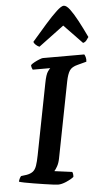

<svg xmlns="http://www.w3.org/2000/svg" viewBox="-74 -1021 579 1061"><g transform="rotate(-5 216.0 -491.0)"><path d="M205 0Q198 0 177 -2.5Q156 -5 127.5 -9.5Q99 -14 70.5 -18.5Q42 -23 20 -27.5Q-2 -32 -10 -35Q-8 -44 -3.5 -53Q1 -62 5 -65L36 -69Q58 -73 71 -83Q84 -93 91.5 -114.5Q99 -136 106 -172L183 -566Q192 -613 203.5 -628.5Q215 -644 217 -645H120Q118 -648 115.5 -655Q113 -662 113 -671Q120 -678 134 -685.5Q148 -693 162 -698.5Q176 -704 181 -704H411Q414 -700 417.5 -689Q421 -678 419 -663L370 -650Q337 -642 324.5 -623Q312 -604 304 -564L222 -144Q217 -118 207 -100.5Q197 -83 190 -76L288 -63Q291 -59 292 -50Q293 -41 292 -35Q276 -22 250 -11Q224 0 205 0ZM168 -768Q158 -772 148.5 -780.5Q139 -789 137 -798Q180 -848 216.5 -889.5Q253 -931 280.5 -956.5Q308 -982 321 -982Q336 -982 354.5 -957.5Q373 -933 395.5 -891Q418 -849 442 -798Q436 -789 429 -780Q422 -771 410 -768L309 -873Z"/></g></svg>

Font: Texturina Medium 12pt
Style: Bold Italic
Weight: 700
Italic angle: -11°
Version: Version 1.002